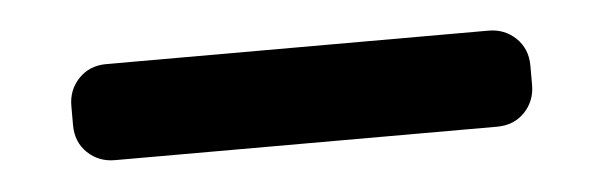

<svg xmlns="http://www.w3.org/2000/svg" viewBox="-25 39 549 175"><g transform="rotate(-5 250.0 126.0)"><path d="M424.8 82Q439.5 82 449.7 91.8Q460 101.6 460 117.2V134.8Q460 149.4 450.2 159.7Q440.4 169.9 424.8 169.9H75.2Q60.5 169.9 50.3 160.2Q40 150.4 40 134.8V117.2Q40 102.5 49.8 92.3Q59.6 82 75.2 82Z"/></g></svg>

Font: Rounded-L Mgen+ 1mn bold
Style: Bold
Weight: 700
Designer: [Source Han Sans]
Ryoko NISHIZUKA  (kana & ideographs); Paul D. Hunt (Latin, Greek & Cyrillic); Wenlong ZHANG  (bopomofo
Version: Version 1.059.20150602